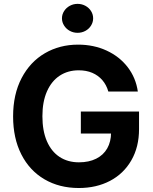

<svg xmlns="http://www.w3.org/2000/svg" viewBox="-20 -943 773 973"><path d="M378.6 -586.7Q324 -586.7 282.6 -559.5Q241.2 -532.3 218 -479.9Q194.9 -427.5 194.9 -354.1Q194.9 -280.1 217.5 -227.7Q240.1 -175.3 281.8 -147.8Q323.6 -120.4 380 -120.4Q430.6 -120.4 467.4 -138.8Q504.2 -157.2 523.5 -191.2Q542.8 -225.3 542.8 -270.6L573 -266.3H389.7V-377.7H684.6V-288.8Q684.6 -197.9 645.5 -130.3Q606.5 -62.6 537.5 -26.4Q468.4 9.8 379.5 9.8Q280.8 9.8 205.3 -34.4Q129.9 -78.5 88.1 -160.6Q46.4 -242.6 46.4 -353Q46.4 -465 89.5 -547.3Q132.6 -629.6 207.4 -673.2Q282.1 -716.8 375.8 -716.8Q455 -716.8 520.4 -686.6Q585.8 -656.4 627.2 -602.5Q668.5 -548.6 678.5 -479.1H529Q519.4 -512.9 498.5 -537Q477.6 -561 447.5 -573.9Q417.3 -586.7 378.6 -586.7ZM294 -850Q294 -870.1 304.9 -886.9Q315.7 -903.8 333.8 -913.6Q351.9 -923.4 373.1 -923.4Q394.6 -923.4 412.7 -913.6Q430.8 -903.8 441.4 -886.9Q452 -870.1 452 -850Q452 -830.4 441.4 -813.4Q430.8 -796.3 412.7 -786.5Q394.6 -776.7 373.1 -776.7Q351.9 -776.7 333.8 -786.5Q315.7 -796.3 304.9 -813.4Q294 -830.4 294 -850Z"/></svg>

Font: Pretendard JP Variable
Style: Regular
Weight: 400
Designer: Base glyphs from Inter by Rasmus Andersson; Hangul glyphs from Noto Sans CJK(Source Han Sans) by Jang Soo-young and Kang
Foundry: Kil Hyung-jin
Version: Version 1.307;Glyphs 3.2 (3192)